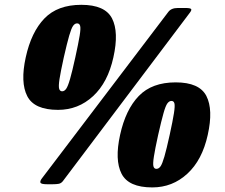

<svg xmlns="http://www.w3.org/2000/svg" viewBox="-20 -784 958 817"><path d="M89.5 -540Q113 -647.5 169 -705.5Q225 -763.5 326 -763.5Q427 -763.5 456.8 -705.5Q486.5 -647.5 462.5 -540Q439 -433 376 -374.8Q313 -316.5 227 -316.5Q126 -316.5 96 -374.8Q66 -433 89.5 -540ZM736.5 -750H769.5Q790.5 -750 793.5 -745.2Q796.5 -740.5 786 -727.5L247 -12.5Q239.5 -3.5 229.5 -1.8Q219.5 0 204.5 0H180.5Q154.5 0 152 -7Q149.5 -14 159.5 -26.5L696 -733Q708.5 -750 736.5 -750ZM251.5 -540Q238 -478.5 233.2 -447.5Q228.5 -416.5 231.8 -406Q235 -395.5 244.5 -395.5Q254 -395.5 261.5 -406Q269 -416.5 278 -447.5Q287 -478.5 300.5 -540Q314 -601.5 319 -632.5Q324 -663.5 321 -674Q318 -684.5 308 -684.5Q298.5 -684.5 291 -674Q283.5 -663.5 274.5 -632.5Q265.5 -601.5 251.5 -540ZM491 -210Q514.5 -317.5 570.5 -375.5Q626.5 -433.5 727.5 -433.5Q828.5 -433.5 858.2 -375.5Q888 -317.5 864 -210Q840.5 -103 777.2 -44.8Q714 13.5 628 13.5Q527 13.5 497.2 -44.8Q467.5 -103 491 -210ZM653 -210Q639.5 -148.5 634.8 -117.5Q630 -86.5 633 -76Q636 -65.5 645.5 -65.5Q655.5 -65.5 663 -76Q670.5 -86.5 679.5 -117.5Q688.5 -148.5 702 -210Q715.5 -271.5 720.2 -302.5Q725 -333.5 722.2 -344Q719.5 -354.5 709.5 -354.5Q700 -354.5 692.2 -344Q684.5 -333.5 675.8 -302.5Q667 -271.5 653 -210Z"/></svg>

Font: Besley* Condensed Heavy
Style: Italic
Weight: 800
Width: 3
Italic angle: -13°
Designer: Owen Earl
Foundry: indestructible type*
Version: Version 3.000; ttfautohint (v1.8.3)